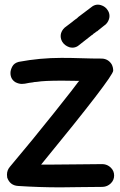

<svg xmlns="http://www.w3.org/2000/svg" viewBox="-20 -790 518 826"><path d="M240 16Q149 16 58 10Q23 8 11 -26L10 -39Q10 -58 23 -73Q120 -188 213.5 -305.5Q307 -423 317 -438L321 -442L248 -443Q168 -443 140 -438L128 -437Q124 -437 124 -436Q105 -434 87 -430Q81 -429 74 -429Q61 -429 47 -436Q25 -449 25 -476Q25 -489 33 -504Q41 -519 61 -524Q152 -541 244 -541Q288 -541 331.5 -539.5Q375 -538 418 -538Q445 -537 460 -514Q467 -501 467 -486Q467 -460 157 -82H212L321 -83Q371 -84 422 -84Q442 -83 456.5 -69Q471 -55 471 -35Q471 -15 456.5 -1Q442 13 422 14Q371 14 321 15ZM400 -657 397 -655H396Q389 -649 381 -644Q380 -643 380 -642Q377 -640 375 -639Q345 -615 315 -592Q304 -585 292 -585Q285 -585 278 -587Q258 -594 248 -610Q241 -622 241 -635Q241 -641 243 -648Q249 -666 266 -677Q278 -686 291 -696Q295 -699 297 -701L313 -713L317 -717Q347 -740 378 -763Q389 -770 401 -770Q407 -770 414 -768Q434 -762 444 -745Q451 -734 451 -721Q451 -715 449 -708Q443 -689 427 -679Q414 -669 402 -659Z"/></svg>

Font: Bad Comic
Style: Regular
Weight: 400
Designer: GGBotNet
Foundry: f0n7
Version: 0.9